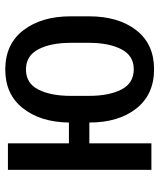

<svg xmlns="http://www.w3.org/2000/svg" viewBox="40 -618 588 707"><g transform="rotate(-90 333.5 -264.0)"><path d="M159.7 -303.7H236.3Q237.8 -408.7 289.1 -473.4Q340.3 -538.1 431.6 -538.1Q524.9 -538.1 576.2 -471.4Q627.4 -404.8 627.4 -297.4V-230Q627.4 -121.6 576.4 -55.9Q525.4 9.8 432.6 9.8Q339.4 9.8 287.8 -55.7Q236.3 -121.1 236.3 -228.5H159.7V0H62V-528.3H159.7ZM334.5 -230Q334.5 -155.8 357.9 -110.4Q381.3 -64.9 432.6 -64.9Q482.4 -64.9 506.1 -110.6Q529.8 -156.2 529.8 -230V-297.4Q529.8 -370.6 505.9 -416.3Q481.9 -461.9 431.6 -461.9Q380.9 -461.9 357.7 -416.3Q334.5 -370.6 334.5 -297.4Z"/></g></svg>

Font: Franco
Style: Regular
Weight: 400
Designer: Google
Version: Version 1.200311; 2013